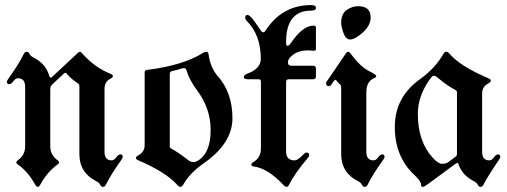

<svg xmlns="http://www.w3.org/2000/svg" viewBox="-20 -727 2000 757"><path d="M7.3 -404.8Q7.3 -409.2 15.1 -419.9Q52.7 -471.7 73.7 -514.2Q78.1 -522.9 85.2 -522.9Q92.3 -522.9 96.2 -514.6Q100.1 -506.3 111.8 -500.5Q160.6 -476.1 174.3 -427.7Q176.8 -420.9 179.7 -420.9Q182.6 -420.9 185.5 -423.8L287.6 -519Q292 -522.9 295.4 -522.9Q298.8 -522.9 301.8 -519Q350.6 -462.9 412.1 -437.5Q425.3 -432.1 425.3 -426.8Q425.3 -421.4 414.1 -416Q392.1 -404.8 392.1 -376V-128.4Q392.1 -94.7 419.9 -94.7Q429.7 -94.7 438 -106.4Q446.3 -118.2 455.1 -118.2Q463.9 -118.2 463.9 -108.4Q463.9 -104 456.1 -93.3Q418.9 -41.5 397.5 1Q393.1 9.8 386 9.8Q378.9 9.8 375 1.5Q371.1 -6.8 359.4 -12.7Q293 -45.9 293 -119.6V-387.2Q293 -394 288.1 -397.5Q257.8 -418 242.2 -437.5Q240.2 -439.9 237.5 -439.9Q234.9 -439.9 232.4 -437.5L186.5 -394.5Q178.2 -386.7 178.2 -376.5V-149.9Q178.2 -115.7 207.5 -94.7Q212.9 -90.8 212.9 -86.7Q212.9 -82.5 206.5 -78.1Q166.5 -49.3 138.7 1Q133.8 9.8 128.7 9.8Q123.5 9.8 118.7 1Q89.8 -51.3 50.8 -78.1Q44.4 -82.5 44.4 -86.7Q44.4 -90.8 49.8 -94.7Q79.1 -115.2 79.1 -149.9V-384.8Q79.1 -418.5 50.8 -418.5Q41 -418.5 32.7 -406.7Q24.4 -395 15.9 -395Q7.3 -395 7.3 -404.8Z M527.8 -116.2Q550.3 -128.9 550.3 -154.8V-441.4Q550.3 -450.2 558.1 -451.2Q703.6 -469.2 781.2 -519Q787.1 -522.9 793.9 -522.9Q800.8 -522.9 802.2 -513.2Q809.6 -460 837.9 -427.7Q896.5 -361.8 896.5 -261.2Q896.5 -161.6 781.7 -82Q729.5 -45.9 702.6 0.5Q697.3 9.8 691.4 9.8Q685.5 9.8 678.2 1.5Q634.8 -47.9 525.9 -94.7Q515.6 -99.1 515.6 -104.2Q515.6 -109.4 527.8 -116.2ZM649.4 -149.9Q649.4 -144 655.3 -141.1Q681.6 -127.4 724.1 -94.2Q732.4 -87.9 742.9 -87.9Q753.4 -87.9 767.1 -98.1Q810.5 -129.9 810.5 -214.8Q810.5 -299.8 756.8 -371.1Q726.1 -413.1 717.3 -444.3Q713.4 -458.5 706.5 -458.5Q699.7 -458.5 693.4 -456.1Q681.2 -451.7 658.7 -446.8Q649.4 -444.8 649.4 -435.5Z M954.1 -436Q1008.3 -456.1 1008.3 -495.1Q1008.3 -589.4 952.1 -645.5Q946.8 -650.9 946.8 -658.7Q946.8 -668 957 -668Q968.3 -668 1007.3 -607.9Q1012.7 -599.6 1017.8 -599.6Q1022.9 -599.6 1027.3 -606.9Q1092.3 -707 1207 -707Q1225.6 -707 1225.6 -696Q1225.6 -685.1 1207 -685.1Q1107.9 -685.1 1107.9 -561Q1107.9 -545.9 1113.5 -545.9Q1119.1 -545.9 1129.9 -561.5Q1174.3 -626 1216.8 -626Q1225.6 -626 1225.6 -617.7V-534.2Q1225.6 -526.9 1218.8 -526.9Q1211.9 -526.9 1206.5 -527.6Q1201.2 -528.3 1194.3 -528.3Q1157.7 -528.3 1134.3 -510.3Q1115.2 -495.6 1115.2 -481.7Q1115.2 -467.8 1127.9 -467.8H1214.8Q1225.6 -467.8 1225.6 -457V-425.3Q1225.6 -414.6 1214.8 -414.6H1118.7Q1107.9 -414.6 1107.9 -403.8V-129.9Q1107.9 -94.7 1141.6 -94.7Q1154.3 -94.7 1176.8 -118.7Q1183.1 -125.5 1188 -125.5Q1199.2 -125.5 1199.2 -115.2Q1199.2 -110.8 1193.4 -104Q1142.6 -44.4 1118.7 2.9Q1115.2 9.8 1109.9 9.8Q1104.5 9.8 1098.1 2.9Q1035.6 -64 979.5 -70.8Q971.2 -71.8 971.2 -77.6Q971.2 -83.5 976.6 -86.4Q1008.8 -104 1008.8 -142.6V-403.8Q1008.8 -414.6 999 -414.6H957Q941.4 -414.6 941.4 -423.1Q941.4 -431.6 954.1 -436Z M1265.6 0ZM1325.2 -637.2Q1325.2 -672.4 1346.7 -687.5Q1368.2 -702.6 1391.6 -702.6Q1441.4 -702.6 1441.4 -658.7Q1441.4 -626.5 1410.4 -598.9Q1379.4 -571.3 1360.4 -571.3Q1343.3 -571.3 1334.2 -596.9Q1325.2 -622.6 1325.2 -637.2ZM1265.6 -397.9Q1265.6 -401.9 1268.6 -406.2L1343.8 -516.6Q1348.1 -522.9 1352.5 -522.9Q1356.9 -522.9 1360.8 -517.6Q1399.9 -464.8 1433.1 -447.8Q1463.4 -432.6 1463.4 -427.5Q1463.4 -422.4 1456.1 -419.4Q1424.3 -406.7 1424.3 -363.3V-128.4Q1424.3 -94.7 1452.6 -94.7Q1462.4 -94.7 1470.7 -106.4Q1479 -118.2 1487.3 -118.2Q1496.1 -118.2 1496.1 -108.4Q1496.1 -104 1488.3 -93.3Q1450.7 -41.5 1429.7 1Q1425.3 9.8 1418.2 9.8Q1411.1 9.8 1407.2 1.5Q1403.3 -6.8 1391.6 -12.7Q1325.2 -45.9 1325.2 -119.6V-383.3Q1325.2 -390.1 1321.3 -393.6Q1313 -400.9 1306.6 -409.2Q1304.7 -412.1 1301.8 -412.1Q1299.3 -412.1 1296.4 -408.2L1287.1 -394.5Q1282.2 -387.2 1277.3 -387.2Q1265.6 -387.2 1265.6 -397.9Z M1636.2 -415Q1696.3 -458 1728.5 -515.1Q1732.9 -522.9 1739.5 -522.9Q1746.1 -522.9 1752.9 -514.6Q1793.5 -466.3 1905.3 -418.5Q1915.5 -414.1 1915.5 -408.9Q1915.5 -403.8 1903.3 -397Q1880.9 -384.3 1880.9 -358.4V-128.4Q1880.9 -94.7 1909.2 -94.7Q1918.9 -94.7 1927.2 -106.4Q1935.5 -118.2 1943.8 -118.2Q1952.6 -118.2 1952.6 -108.4Q1952.6 -104 1944.8 -93.3Q1904.8 -34.7 1886.2 1Q1881.8 9.8 1874.8 9.8Q1867.7 9.8 1863.8 1.5Q1859.9 -6.8 1848.1 -12.7Q1802.2 -36.1 1787.6 -80.1Q1786.1 -84.5 1783.2 -84.5Q1780.3 -84.5 1776.4 -81.5L1663.6 1.5Q1652.3 9.8 1646.2 9.8Q1640.1 9.8 1640.1 1Q1640.1 -12.7 1613.3 -37.6Q1536.6 -109.4 1536.6 -226.6Q1536.6 -343.8 1636.2 -415ZM1627.4 -277.8Q1627.4 -168.9 1686.5 -104.5Q1708 -81.1 1723.1 -81.1Q1738.3 -81.1 1747.6 -87.9L1776.4 -109.4Q1781.7 -113.3 1781.7 -119.6V-363.3Q1781.7 -369.1 1775.9 -372.1Q1744.1 -388.2 1703.1 -422.9Q1696.8 -428.2 1690.9 -428.2Q1685.1 -428.2 1680.2 -421.9Q1627.4 -352.5 1627.4 -277.8Z"/></svg>

Font: UnifrakturMaguntia19
Style: Book
Weight: 400
Designer: j. 'mach' wust, Gerrit Ansmann, Georg Duffner, based on a font by Peter Wiegel, original typeface by Carl Albert Fahrenw
Version: Version 2017-03-19